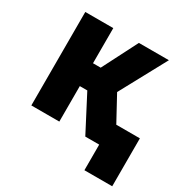

<svg xmlns="http://www.w3.org/2000/svg" viewBox="-151 -640 884 909"><g transform="rotate(30 291.0 -185.5)"><path d="M59 0H212V-194H253L354 0H430V140H582V-122H453L379 -258L516 -511H352L254 -319H212V-511H59Z"/></g></svg>

Font: Finlandica
Style: Bold
Weight: 700
Designer: Niklas Ekholm, Juho Hiilivirta, Jaakko Suomalainen
Foundry: Helsinki Type Studio
Version: Version 2.000;Glyphs 3.2 (3202)